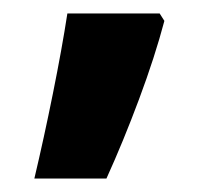

<svg xmlns="http://www.w3.org/2000/svg" viewBox="-20 -136 325 285"><path d="M217 -116 224 -105Q210 -52 186.5 11Q163 74 138 129H31Q45 70 58.5 3Q72 -64 80 -116Z"/></svg>

Font: Noto Sans
Style: Bold
Weight: 700
Designer: Monotype Design Team
Foundry: Monotype Imaging Inc.
Version: Version 2.000;GOOG;noto-source:20170915:90ef993387c0; ttfaut